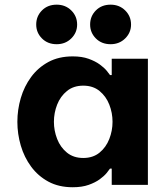

<svg xmlns="http://www.w3.org/2000/svg" viewBox="-20 -777 703 807"><path d="M285.8 -540Q324.4 -540 352.4 -529.9Q380.4 -519.8 399.1 -506.2Q417.8 -492.6 428.3 -479.9Q438.8 -467.2 442.4 -461.6H449.6V-530H601.6V0H449.6V-68.4H442.4Q438.8 -62.8 428.3 -49.9Q417.8 -37 399.1 -23.4Q380.4 -9.8 352.4 0.1Q324.4 10 285.8 10Q227 10 183.5 -13.5Q140 -37 110.9 -76.5Q81.8 -116 67.4 -165Q53 -214 53 -265Q53 -316 67.4 -365Q81.8 -414 110.9 -453.5Q140 -493 183.5 -516.5Q227 -540 285.8 -540ZM330 -417Q289 -417 261.4 -394.5Q233.8 -372 220.2 -337.3Q206.6 -302.6 206.6 -265Q206.6 -227.8 220.2 -192.9Q233.8 -158 261.4 -135.5Q289 -113 330 -113Q371 -113 398.4 -135.5Q425.8 -158 439.4 -192.9Q453 -227.8 453 -265Q453 -302.6 439.4 -337.3Q425.8 -372 398.4 -394.5Q371 -417 330 -417ZM444.8 -591.2Q407 -591.2 382.9 -615.5Q358.8 -639.8 358.8 -673.8Q358.8 -708.8 382.9 -733.1Q407 -757.4 444.8 -757.4Q481.6 -757.4 506.2 -733.1Q530.8 -708.8 530.8 -673.8Q530.8 -639.8 506.2 -615.5Q481.6 -591.2 444.8 -591.2ZM218.2 -591.2Q180.4 -591.2 156.3 -615.5Q132.2 -639.8 132.2 -673.8Q132.2 -708.8 156.3 -733.1Q180.4 -757.4 218.2 -757.4Q255 -757.4 279.6 -733.1Q304.2 -708.8 304.2 -673.8Q304.2 -639.8 279.6 -615.5Q255 -591.2 218.2 -591.2Z"/></svg>

Font: Be Vietnam Pro Variable Thin
Style: Regular
Weight: 100
Designer: Lam Bao, Tony Le, Vietanh Nguyen
Foundry: Yellow Type Foundry
Version: Version 1.002